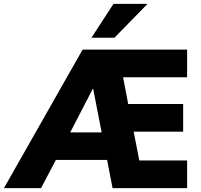

<svg xmlns="http://www.w3.org/2000/svg" viewBox="-80 -976 1042 996"><path d="M348.6 -718.8H890.6V-575.2H558.6L585 -436.5H870.1V-293H613.3L642.6 -143.6H890.6V0H503.9L475.6 -146.5H210L132.8 0H-59.6ZM447.3 -289.1 403.3 -515.6H401.4L284.2 -289.1ZM508.8 -956.1H685.5L513.7 -780.3H394.5Z"/></svg>

Font: Min Sans Black
Style: Regular
Weight: 900
Designer: Jinseong-Kim, NotoSansCJK, Nunito
Foundry: Jinseong-Kim
Version: Version 1.000